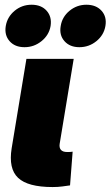

<svg xmlns="http://www.w3.org/2000/svg" viewBox="-20 -773 458 795"><path d="M197.8 1.5Q95.2 1.5 54.9 -36.6Q14.6 -74.7 28.3 -159.2L89.4 -529.3H285.2L227.1 -177.7Q224.6 -161.1 232.4 -152.3Q240.2 -143.6 257.8 -143.6Q265.1 -143.6 270.8 -143.8Q276.4 -144 280.8 -145L270 -5.4Q256.8 -3.4 238.3 -1Q219.7 1.5 197.8 1.5ZM308.6 -577.6Q269 -577.6 246.8 -602.8Q224.6 -627.9 231.4 -665.5Q237.3 -703.1 267.8 -728.3Q298.3 -753.4 337.9 -753.4Q377.9 -753.4 400.4 -728.5Q422.9 -703.6 416.5 -665.5Q410.2 -627.9 379.4 -602.8Q348.6 -577.6 308.6 -577.6ZM81.5 -577.6Q41.5 -577.6 19.5 -602.8Q-2.4 -627.9 3.9 -665.5Q10.3 -703.1 40.5 -728.3Q70.8 -753.4 110.8 -753.4Q150.9 -753.4 173.1 -728.5Q195.3 -703.6 189.5 -665.5Q183.1 -627.9 152.1 -602.8Q121.1 -577.6 81.5 -577.6Z"/></svg>

Font: Inter 24pt Black
Style: Italic
Weight: 900
Italic angle: -9.3988°
Designer: Rasmus Andersson
Foundry: rsms
Version: Version 4.001;git-66647c0bb